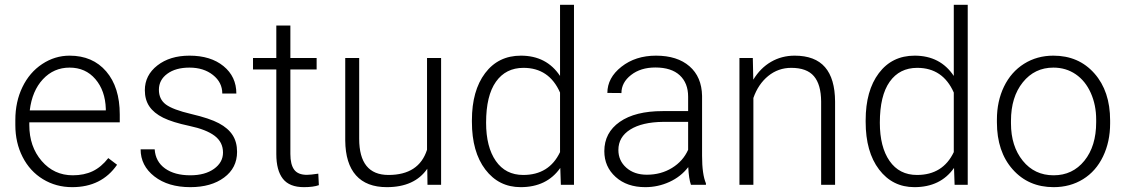

<svg xmlns="http://www.w3.org/2000/svg" viewBox="-20 -770 4690 800"><path d="M280.8 9.8Q213.4 9.8 158.9 -23.4Q104.5 -56.6 74.2 -116Q43.9 -175.3 43.9 -249V-270Q43.9 -346.2 73.5 -407.2Q103 -468.3 155.8 -503.2Q208.5 -538.1 270 -538.1Q366.2 -538.1 422.6 -472.4Q479 -406.7 479 -293V-260.3H102.1V-249Q102.1 -159.2 153.6 -99.4Q205.1 -39.6 283.2 -39.6Q330.1 -39.6 366 -56.6Q401.9 -73.7 431.2 -111.3L467.8 -83.5Q403.3 9.8 280.8 9.8ZM270 -488.3Q204.1 -488.3 158.9 -439.9Q113.8 -391.6 104 -310.1H420.9V-316.4Q418.5 -392.6 377.4 -440.4Q336.4 -488.3 270 -488.3Z M909.2 -134.3Q909.2 -177.7 874.3 -204.1Q839.4 -230.5 769 -245.4Q698.7 -260.3 659.9 -279.5Q621.1 -298.8 602.3 -326.7Q583.5 -354.5 583.5 -394Q583.5 -456.5 635.7 -497.3Q688 -538.1 769.5 -538.1Q857.9 -538.1 911.4 -494.4Q964.8 -450.7 964.8 -380.4H906.2Q906.2 -426.8 867.4 -457.5Q828.6 -488.3 769.5 -488.3Q711.9 -488.3 677 -462.6Q642.1 -437 642.1 -396Q642.1 -356.4 671.1 -334.7Q700.2 -313 777.1 -294.9Q854 -276.9 892.3 -256.3Q930.7 -235.8 949.2 -207Q967.8 -178.2 967.8 -137.2Q967.8 -70.3 913.8 -30.3Q859.9 9.8 772.9 9.8Q680.7 9.8 623.3 -34.9Q565.9 -79.6 565.9 -147.9H624.5Q627.9 -96.7 667.7 -68.1Q707.5 -39.6 772.9 -39.6Q834 -39.6 871.6 -66.4Q909.2 -93.3 909.2 -134.3Z M1189.9 -663.6V-528.3H1299.3V-480.5H1189.9V-128.4Q1189.9 -84.5 1205.8 -63Q1221.7 -41.5 1258.8 -41.5Q1273.4 -41.5 1306.2 -46.4L1308.6 1.5Q1285.6 9.8 1246.1 9.8Q1186 9.8 1158.7 -25.1Q1131.3 -60.1 1131.3 -127.9V-480.5H1034.2V-528.3H1131.3V-663.6Z M1760.3 -66.9Q1707.5 9.8 1591.8 9.8Q1507.3 9.8 1463.4 -39.3Q1419.4 -88.4 1418.5 -184.6V-528.3H1476.6V-191.9Q1476.6 -41 1598.6 -41Q1725.6 -41 1759.3 -146V-528.3H1817.9V0H1761.2Z M1946.3 -269Q1946.3 -392.1 2001.2 -465.1Q2056.2 -538.1 2150.4 -538.1Q2257.3 -538.1 2313.5 -453.6V-750H2371.6V0H2316.9L2314.5 -70.3Q2258.3 9.8 2149.4 9.8Q2058.1 9.8 2002.2 -63.7Q1946.3 -137.2 1946.3 -262.2ZM2005.4 -258.8Q2005.4 -157.7 2045.9 -99.4Q2086.4 -41 2160.2 -41Q2268.1 -41 2313.5 -136.2V-384.3Q2268.1 -487.3 2161.1 -487.3Q2087.4 -487.3 2046.4 -429.4Q2005.4 -371.6 2005.4 -258.8Z M2858.9 0Q2850.1 -24.9 2847.7 -73.7Q2816.9 -33.7 2769.3 -12Q2721.7 9.8 2668.5 9.8Q2592.3 9.8 2545.2 -32.7Q2498 -75.2 2498 -140.1Q2498 -217.3 2562.3 -262.2Q2626.5 -307.1 2741.2 -307.1H2847.2V-367.2Q2847.2 -423.8 2812.3 -456.3Q2777.3 -488.8 2710.4 -488.8Q2649.4 -488.8 2609.4 -457.5Q2569.3 -426.3 2569.3 -382.3L2510.7 -382.8Q2510.7 -445.8 2569.3 -491.9Q2627.9 -538.1 2713.4 -538.1Q2801.8 -538.1 2852.8 -493.9Q2903.8 -449.7 2905.3 -370.6V-120.6Q2905.3 -43.9 2921.4 -5.9V0ZM2675.3 -42Q2733.9 -42 2780 -70.3Q2826.2 -98.6 2847.2 -146V-262.2H2742.7Q2655.3 -261.2 2606 -230.2Q2556.6 -199.2 2556.6 -145Q2556.6 -100.6 2589.6 -71.3Q2622.6 -42 2675.3 -42Z M3116.7 -528.3 3118.7 -438Q3148.4 -486.8 3192.9 -512.5Q3237.3 -538.1 3291 -538.1Q3376 -538.1 3417.5 -490.2Q3459 -442.4 3459.5 -346.7V0H3401.4V-347.2Q3400.9 -418 3371.3 -452.6Q3341.8 -487.3 3276.9 -487.3Q3222.7 -487.3 3180.9 -453.4Q3139.2 -419.4 3119.1 -361.8V0H3061V-528.3Z M3586.9 -269Q3586.9 -392.1 3641.8 -465.1Q3696.8 -538.1 3791 -538.1Q3897.9 -538.1 3954.1 -453.6V-750H4012.2V0H3957.5L3955.1 -70.3Q3898.9 9.8 3790 9.8Q3698.7 9.8 3642.8 -63.7Q3586.9 -137.2 3586.9 -262.2ZM3646 -258.8Q3646 -157.7 3686.5 -99.4Q3727.1 -41 3800.8 -41Q3908.7 -41 3954.1 -136.2V-384.3Q3908.7 -487.3 3801.8 -487.3Q3728 -487.3 3687 -429.4Q3646 -371.6 3646 -258.8Z M4133.8 -272Q4133.8 -348.1 4163.3 -409.2Q4192.9 -470.2 4246.8 -504.2Q4300.8 -538.1 4369.1 -538.1Q4474.6 -538.1 4540 -464.1Q4605.5 -390.1 4605.5 -268.1V-255.9Q4605.5 -179.2 4575.9 -117.9Q4546.4 -56.6 4492.7 -23.4Q4439 9.8 4370.1 9.8Q4265.1 9.8 4199.5 -64.2Q4133.8 -138.2 4133.8 -260.3ZM4192.4 -255.9Q4192.4 -161.1 4241.5 -100.3Q4290.5 -39.6 4370.1 -39.6Q4449.2 -39.6 4498.3 -100.3Q4547.4 -161.1 4547.4 -260.7V-272Q4547.4 -332.5 4524.9 -382.8Q4502.4 -433.1 4461.9 -460.7Q4421.4 -488.3 4369.1 -488.3Q4291 -488.3 4241.7 -427Q4192.4 -365.7 4192.4 -266.6Z"/></svg>

Font: TypoPRO Roboto
Style: Regular
Weight: 300
Designer: Google
Version: Version 2.136; 2016